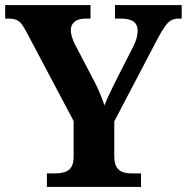

<svg xmlns="http://www.w3.org/2000/svg" viewBox="-20 -734 734 754"><path d="M164.2 0V-53H194.2Q216.2 -53 232.9 -57.8Q249.7 -62.6 259.5 -77.1Q269.2 -91.6 269.2 -120V-258.6L84.2 -608Q73.8 -627.6 65.2 -639.1Q56.5 -650.6 44.8 -655.8Q33.1 -661 13.2 -661H0.2V-714H335.5V-661H317.7Q287.8 -661 272.9 -648.6Q258 -636.2 258 -615.6Q258 -603.4 262.6 -588.8Q267.1 -574.2 273.7 -560.9L347.7 -419.4Q363 -390.7 372.6 -367.1Q382.2 -343.4 390.2 -320.4Q399.7 -344.9 414.7 -375.6Q429.7 -406.3 445.5 -437.9L503.7 -551.8Q514.3 -574 517.4 -588.9Q520.6 -603.8 520.6 -611.8Q520.6 -637.8 504.2 -649.4Q487.8 -661 454.8 -661H431.6V-714H693.5V-661H681.5Q664.6 -661 652.4 -654.3Q640.2 -647.6 628.2 -630.8Q616.1 -614.1 599.7 -583.6L428.8 -257.4V-121Q428.8 -92.3 438.1 -77.7Q447.3 -63 462.8 -58Q478.4 -53 496.3 -53H533.8V0Z"/></svg>

Font: Noto Serif Lao
Style: Regular
Weight: 400
Designer: Monotype Design Team
Foundry: Monotype Imaging Inc.
Version: Version 2.003